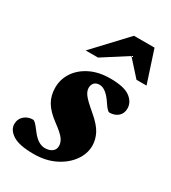

<svg xmlns="http://www.w3.org/2000/svg" viewBox="-180 -758 768 862"><g transform="rotate(30 204.0 -327.5)"><path d="M53.5 -117.5Q58 -117.5 66 -110.5Q74 -103.5 92.5 -78.5Q111.5 -53.5 128.8 -43.2Q146 -33 163 -33Q185 -33 199.2 -43.5Q213.5 -54 213.5 -73Q213.5 -91 200.8 -108.8Q188 -126.5 146.5 -157Q105 -187.5 86.2 -219.2Q67.5 -251 67.5 -292Q67.5 -335.5 91.2 -371.5Q115 -407.5 158.8 -429.2Q202.5 -451 262 -451Q334.5 -451 365 -428Q395.5 -405 395.5 -372Q395.5 -346 378 -331Q360.5 -316 333.5 -316Q329.5 -316 321.8 -323.8Q314 -331.5 299.5 -353.5Q285 -375.5 268 -389Q251 -402.5 235 -402.5Q216.5 -402.5 207.2 -392.2Q198 -382 198 -366Q198 -349.5 211 -331.8Q224 -314 267.5 -277.5Q311 -241 326.8 -210.5Q342.5 -180 342.5 -148.5Q342.5 -106.5 315.5 -69Q288.5 -31.5 241 -8.2Q193.5 15 132 15Q56.5 15 23.2 -6.8Q-10 -28.5 -10 -59Q-10 -85 8.5 -101.2Q27 -117.5 53.5 -117.5ZM102.5 -504.5 257.5 -670H364L418 -504.5H366L293 -585.5L166.5 -504.5Z"/></g></svg>

Font: Newsreader 16pt ExtraBold
Style: Italic
Weight: 800
Italic angle: -17°
Designer: Hugues Gentile
Foundry: Production Type
Version: Version 1.003; ttfautohint (v1.8.3)